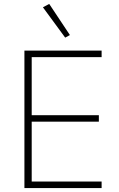

<svg xmlns="http://www.w3.org/2000/svg" viewBox="-20 -955 606 975"><path d="M496 0H104V-698H496V-665H141V-370H482V-337H141V-33H496ZM311 -764 198 -918 230 -935 335 -777Z"/></svg>

Font: IBM Plex Sans ExtraLight
Style: Regular
Weight: 250
Designer: Mike Abbink, Paul van der Laan, Pieter van Rosmalen
Foundry: Bold Monday
Version: Version 3.201